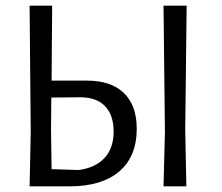

<svg xmlns="http://www.w3.org/2000/svg" viewBox="-20 -661 787 681"><path d="M465 -204Q465 -106 403 -53Q341 0 226 0H85L89 -193L85 -641H165L163 -375H289Q374 -375 419.5 -331Q465 -287 465 -204ZM637 -200 641 0H560L565 -193L560 -641H642ZM383 -194Q383 -253 352.5 -284.5Q322 -316 264 -316L162 -315L161 -200L163 -61L259 -58Q319 -66 351 -101Q383 -136 383 -194Z"/></svg>

Font: Alegreya Sans
Style: Regular
Weight: 400
Designer: Juan Pablo del Peral
Foundry: Huerta Tipografica
Version: Version 2.008; ttfautohint (v1.6)